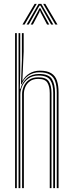

<svg xmlns="http://www.w3.org/2000/svg" viewBox="-20 -971 377 991"><path d="M273 0V-492.8Q273 -526.8 265.2 -550.1Q257.5 -573.5 238 -585.6Q218.5 -597.8 183.5 -597.8Q151.5 -597.8 127.4 -581.6Q103.2 -565.5 91 -535.8H88.2L93 -660.8V-800H102.2V-705L95.5 -555H97.2Q109.5 -578.5 132.9 -592.4Q156.2 -606.2 185.5 -606.2Q223.2 -606.2 244.2 -593.1Q265.2 -580 273.8 -555Q282.2 -530 282.2 -494V0ZM57.8 0V-800H66.8V0ZM94 0V-485.2Q94 -505.8 102.8 -525.8Q111.5 -545.8 130 -558.9Q148.5 -572 178 -572Q217.8 -572 231.8 -550.9Q245.8 -529.8 245.8 -490.5V0H236.8V-490Q236.8 -524.2 224.8 -544Q212.8 -563.8 177 -563.8Q151.2 -563.8 135 -552.1Q118.8 -540.5 111 -522.6Q103.2 -504.8 103.2 -485.5V0ZM75.8 0V-800H84.5V-605.2L82.5 -512.2H85.2Q94.8 -547.2 119.6 -568.4Q144.5 -589.5 181.8 -589.2Q231.5 -589.2 247.8 -563.2Q264 -537.2 264 -492.5V0H254.8V-491.8Q254.8 -534.8 239.1 -557.9Q223.5 -581 179.2 -581Q147 -581 126.1 -565.5Q105.2 -550 95.1 -527.6Q85 -505.2 85 -484.5V0ZM95.8 -844.2 158.8 -951H169.5L106.8 -844.2ZM117.2 -844.2 179 -951H193.2L255.2 -844.2H244L196.2 -928.8L188.2 -942.5H184.2L176.2 -928.8L128.2 -844.2ZM138.5 -844.2 176.8 -914.5 183.5 -928.5H189L195.5 -914.5L234.2 -844.2H223L189.5 -907.5L187.5 -915.5H185L183 -907.5L149.5 -844.2ZM265.8 -844.2 203 -951H213.8L276.8 -844.2Z"/></svg>

Font: Big Shoulders Inline Display Thin Light
Style: Regular
Weight: 300
Version: Version 2.002